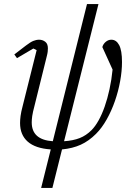

<svg xmlns="http://www.w3.org/2000/svg" viewBox="-20 -718 651 938"><path d="M228 12Q153 7 115.5 -26Q78 -59 78 -117Q78 -132 80.5 -151.5Q83 -171 91 -201L159 -473L143 -481L63 -434L50 -452L106 -495Q128 -512 142.5 -518Q157 -524 171 -524Q188 -524 201 -514Q214 -504 214 -482Q214 -474 213 -465Q212 -456 208 -441L149 -203Q140 -169 137.5 -151.5Q135 -134 135 -120Q135 -35 238 -28L405 -698H461L293 -28Q338 -31 369.5 -43.5Q401 -56 427 -82Q445 -100 461.5 -129.5Q478 -159 491.5 -197.5Q505 -236 515 -282Q525 -328 530 -378L480 -488Q484 -503 496.5 -513.5Q509 -524 524 -524Q548 -524 562 -498Q576 -472 576 -415Q576 -371 567 -321.5Q558 -272 541.5 -224.5Q525 -177 501.5 -135Q478 -93 449 -64Q414 -29 374.5 -11Q335 7 283 12L236 200H181Z"/></svg>

Font: IBM Plex Serif Light
Style: Italic
Weight: 300
Italic angle: -14°
Designer: Mike Abbink, Paul van der Laan, Pieter van Rosmalen
Foundry: Bold Monday
Version: Version 3.001